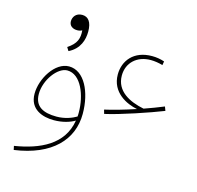

<svg xmlns="http://www.w3.org/2000/svg" viewBox="-120 -749 1135 1105"><g transform="rotate(15 448.0 -196.5)"><path d="M213 -401C278 -433 294 -491 294 -539C294 -596 272 -623 236 -623C198 -623 182 -595 182 -571C182 -544 203 -530 230 -530C240 -530 250 -532 259 -537C263 -489 252 -456 200 -422ZM505 -105C593 -124 763 -182 841 -213L832 -237C796 -222 756 -207 716 -193C631 -210 546 -251 546 -345C546 -421 602 -474 685 -474C707 -474 734 -470 756 -463L760 -486C736 -494 712 -498 686 -498C576 -498 522 -426 522 -345C522 -237 618 -193 680 -181C611 -158 544 -139 498 -129ZM56 230C277 199 386 81 386 -73C386 -203 331 -317 240 -317C157 -317 88 -204 88 -114C88 -20 168 5 234 5C286 5 330 -9 358 -26C334 123 200 183 51 207ZM112 -119C112 -203 179 -292 236 -292C318 -292 362 -176 362 -75C362 -67 362 -59 361 -51C336 -36 294 -19 244 -19C165 -19 112 -44 112 -119Z"/></g></svg>

Font: Noto Sans Arabic Thin
Style: Regular
Weight: 100
Designer: Monotype Design Team, Nadine Chahine, Nizar Qandah and Khaled Hosny
Foundry: Monotype Imaging Inc.
Version: Version 2.012